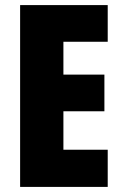

<svg xmlns="http://www.w3.org/2000/svg" viewBox="-20 -734 483 754"><path d="M403 0H59V-714H403V-570H229V-441H390V-297H229V-146H403Z"/></svg>

Font: Noto Sans Kannada ExtraCondensed Black
Style: Regular
Weight: 900
Width: 2
Designer: Jelle Bosma - Monotype Design Team
Foundry: Monotype Imaging Inc.
Version: Version 2.005; ttfautohint (v1.8.4.7-5d5b)